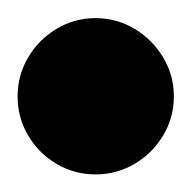

<svg xmlns="http://www.w3.org/2000/svg" viewBox="-57 -798 215 215"><path d="M-37.3 -690Q-37.3 -666.3 -25.5 -646.3Q-13.7 -626.3 6.3 -614.5Q26.3 -602.7 50 -602.7Q73.7 -602.7 93.7 -614.5Q113.7 -626.3 125.7 -646.3Q137.7 -666.3 137.7 -690Q137.7 -713.7 125.7 -733.7Q113.7 -753.7 93.7 -765.7Q73.7 -777.7 50 -777.7Q26.3 -777.7 6.3 -765.7Q-13.7 -753.7 -25.5 -733.7Q-37.3 -713.7 -37.3 -690Z"/></svg>

Font: Linefont Thin
Style: Regular
Weight: 100
Monospace: yes
Version: Version 3.002;gftools[0.9.33]